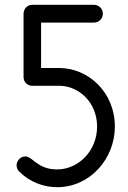

<svg xmlns="http://www.w3.org/2000/svg" viewBox="-20 -774 534 799"><path d="M85 -123C65 -123 49 -105 49 -86C49 -73 56 -64 60 -60C104 -16 162 5 218 5C355 5 458 -114 458 -247C458 -391 347 -491 226 -491C225 -491 223 -491 222 -491H151V-680H371C392 -680 408 -697 408 -717C408 -737 392 -754 371 -754H114C92 -754 78 -735 78 -717V-453C78 -431 96 -417 114 -417H115H223C224 -417 227 -417 227 -417C305 -417 384 -351 384 -247C384 -146 306 -69 218 -69C134 -69 117 -123 85 -123Z"/></svg>

Font: LS
Style: Regular
Weight: 400
Designer: BSozoo
Foundry: BSozoo
Version: Version 001.000